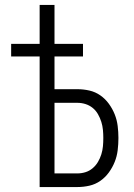

<svg xmlns="http://www.w3.org/2000/svg" viewBox="-20 -755 540 775"><path d="M140 0V-527H25V-578H140V-735H200V-578H315V-527H200V-395H292Q317 -395 341 -389.5Q365 -384 385 -370Q405 -356 419.5 -336Q434 -316 443 -293.5Q452 -271 455 -246.5Q458 -222 458 -198Q458 -173 455 -148.5Q452 -124 443 -101.5Q434 -79 419.5 -59Q405 -39 385 -25Q365 -11 341 -5.5Q317 0 292 0ZM200 -55H292Q309 -55 325 -60Q341 -65 354 -76Q367 -87 375.5 -101.5Q384 -116 389 -132Q394 -148 395.5 -164.5Q397 -181 397 -198Q397 -214 395.5 -230.5Q394 -247 389 -263Q384 -279 375.5 -294Q367 -309 354 -319.5Q341 -330 325 -335Q309 -340 292 -340H200Z"/></svg>

Font: Iosevka Fixed Light
Style: Regular
Weight: 300
Monospace: yes
Designer: Belleve Invis
Foundry: Belleve Invis
Version: Version 32.3.0